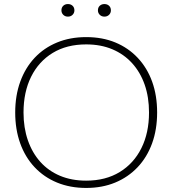

<svg xmlns="http://www.w3.org/2000/svg" viewBox="-20 -919 850 947"><path d="M405 8Q326 8 261.5 -18.5Q197 -45 150.5 -94.5Q104 -144 79.5 -212.5Q55 -281 55 -364Q55 -448 80 -516.5Q105 -585 151 -634Q197 -683 261.5 -709.5Q326 -736 405 -736Q485 -736 549 -709.5Q613 -683 659.5 -633.5Q706 -584 730.5 -516Q755 -448 755 -364Q755 -280 730 -211.5Q705 -143 658.5 -94Q612 -45 548 -18.5Q484 8 405 8ZM405 -28Q501 -28 570.5 -70.5Q640 -113 677.5 -188.5Q715 -264 715 -364Q715 -440 693.5 -501.5Q672 -563 631.5 -607.5Q591 -652 534 -676Q477 -700 405 -700Q309 -700 240 -658Q171 -616 133.5 -540.5Q96 -465 96 -364Q96 -289 117.5 -227Q139 -165 179 -120.5Q219 -76 276 -52Q333 -28 405 -28ZM495 -837Q481 -837 472 -846Q463 -855 463 -868Q463 -882 472 -890.5Q481 -899 495 -899Q509 -899 518 -890.5Q527 -882 527 -868Q527 -855 518 -846Q509 -837 495 -837ZM315 -837Q301 -837 292 -846Q283 -855 283 -868Q283 -882 292 -890.5Q301 -899 315 -899Q329 -899 338 -890.5Q347 -882 347 -868Q347 -855 338 -846Q329 -837 315 -837Z"/></svg>

Font: Mona Sans ExtraLight
Style: Regular
Weight: 200
Designer: Deni Anggara
Foundry: GitHub
Version: Version 2.000